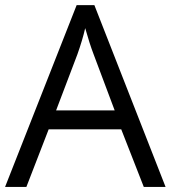

<svg xmlns="http://www.w3.org/2000/svg" viewBox="-20 -737 673 757"><path d="M546.9 0 458 -227.1H171.9L84 0H0L282.2 -716.8H352.1L632.8 0ZM432.1 -301.8 349.1 -522.9Q333 -564.9 315.9 -626Q305.2 -579.1 285.2 -522.9L201.2 -301.8Z"/></svg>

Font: f01947593
Style: Regular
Weight: 400
Foundry: Ascender Corporation
Version: Version 1.10